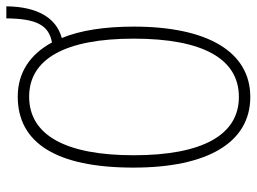

<svg xmlns="http://www.w3.org/2000/svg" viewBox="-122 -678 810 606"><g transform="rotate(-90 283.0 -375.0)"><path d="M566 -760H528C527 -669 509 -626 452 -616C414 -686 356 -724 281 -724C135 -724 57 -602 57 -359C57 -125 136 10 280 10C422 10 502 -124 502 -358C502 -450 490 -527 466 -585C529 -602 565 -661 566 -760ZM280 -26C160 -26 96 -141 96 -358C96 -572 159 -688 281 -688C400 -688 464 -574 464 -358C464 -139 400 -26 280 -26Z"/></g></svg>

Font: Kathrein 37 Thin Condensed
Style: Regular
Weight: 250
Width: 3
Designer: Lazydogs Typefoundry, based on Open Sans by Ascender Corporation
Foundry: Lazydogs Typefoundry
Version: Version 1.003;PS 001.003;hotconv 1.0.88;makeotf.lib2.5.64775